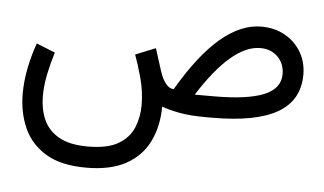

<svg xmlns="http://www.w3.org/2000/svg" viewBox="-47 -469 1343 795"><g transform="rotate(5 624.0 -71.5)"><path d="M336.4 251.5Q231 251.5 167.7 212.9Q104.5 174.3 76.4 110.1Q48.3 45.9 48.3 -30.8Q48.3 -82.5 59.1 -137Q69.8 -191.4 88.4 -243.2L166 -211.9Q151.9 -167 142.1 -119.6Q132.3 -72.3 132.3 -27.8Q132.3 24.9 151.1 68.4Q169.9 111.8 214.4 137.7Q258.8 163.6 336.4 163.6Q418 163.6 462.6 137Q507.3 110.4 525.1 67.1Q543 23.9 543 -25.4Q543 -83.5 527.3 -140.1Q511.7 -196.8 498 -232.9L581.5 -266.6L610.8 -174.3Q621.1 -142.1 636.2 -123Q651.4 -104 669.4 -104Q756.8 -252.4 840.8 -323Q924.8 -393.6 1008.8 -393.6Q1064.5 -393.6 1107.4 -369.4Q1150.4 -345.2 1174.8 -303.7Q1199.2 -262.2 1199.2 -210Q1198.7 -103 1109.4 -51.5Q1020 0 838.9 0H813Q747.1 0 702.6 -8.3Q658.2 -16.6 628.4 -27.8Q627.9 53.7 597.2 116.9Q566.4 180.2 502.2 215.8Q438 251.5 336.4 251.5ZM1012.2 -304.7Q895 -304.7 758.3 -88.9H836.9Q976.1 -88.9 1044.7 -116.7Q1113.3 -144.5 1113.3 -205.1Q1113.3 -248 1085.4 -276.4Q1057.6 -304.7 1012.2 -304.7Z"/></g></svg>

Font: Vazirmatn RD FD
Style: Regular
Weight: 400
Designer: Saber Rastikerdar
Foundry: Saber Rastikerdar
Version: Version 33.003